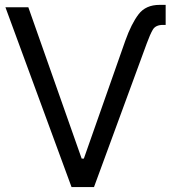

<svg xmlns="http://www.w3.org/2000/svg" viewBox="-20 -757 692 777"><path d="M487.3 -592.8Q511.7 -661.1 540.8 -699.2Q569.8 -737.3 626 -737.3H650.4V-656.2H639.6Q609.9 -656.2 598.6 -637.2Q587.4 -618.2 574.2 -582L360.4 0H269.5L2 -727.5H94.7L310.5 -115.2H319.3Z"/></svg>

Font: Inter Tight
Style: Regular
Weight: 400
Designer: Rasmus Andersson
Foundry: rsms
Version: Version 3.002